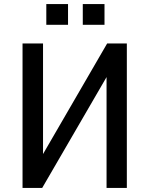

<svg xmlns="http://www.w3.org/2000/svg" viewBox="-20 -917 730 937"><path d="M90 0V-705H190V-148H180L503 -705H599V0H500V-558H510L186 0ZM384 -796V-897H490V-796ZM206 -796V-897H312V-796Z"/></svg>

Font: Nunito Sans 7pt Condensed SemiBold
Style: Regular
Weight: 600
Width: 3
Designer: Vernon Adams
Foundry: Vernon Adams
Version: Version 3.101;gftools[0.9.27]